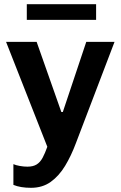

<svg xmlns="http://www.w3.org/2000/svg" viewBox="-20 -711 576 917"><path d="M128 186Q103 186 82 182.5Q61 179 44 172V73Q55 78 74 81.5Q93 85 111 85Q138 85 155 74.5Q172 64 183.5 42.5Q195 21 206 -10L9 -511H155L273 -176H280L392 -511H527L342 -26Q320 33 291 81Q262 129 222.5 157.5Q183 186 128 186ZM108 -616V-691H439V-616Z"/></svg>

Font: Chivo SemiBold
Style: Regular
Weight: 600
Designer: Hector Gatti
Foundry: Omnibus-Type
Version: Version 2.002